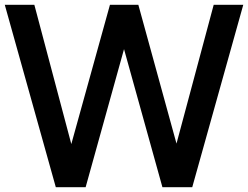

<svg xmlns="http://www.w3.org/2000/svg" viewBox="-33 -775 1040 805"><path d="M-13 -755H111L266 -171L428 -755H547L707 -173L863 -755H987L773 10H648L487 -569L326 10H201Z"/></svg>

Font: BLUETTI 2.0 Medium
Style: Italic
Weight: 500
Designer: Stijn de Vries
Foundry: tokotype
Version: Version 2.005;October 31, 2023;FontCreator 14.0.0.2814 64-bi